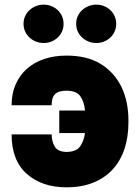

<svg xmlns="http://www.w3.org/2000/svg" viewBox="-20 -794 601 824"><path d="M29.8 -217.3H201.7Q201.7 -201.3 205.3 -188.2Q208.8 -175.1 215.6 -164.1Q229 -142.4 265.6 -142Q308.2 -142.4 324.6 -166.9Q340.9 -190.7 344.5 -223H234.4V-319.6H344.8Q341.6 -356.5 325.3 -380.3Q308.9 -404.5 265.6 -404.8Q247.5 -404.8 235.3 -400.9Q223 -397 215.6 -389.2Q208.1 -381.4 204.9 -369.7Q201.7 -358 201.7 -342.3H29.8Q29.8 -392.4 47.2 -432Q64.6 -471.6 95.7 -499.1Q126.8 -526.6 170.1 -541Q213.4 -555.4 265.6 -555.4Q354 -555.4 412.3 -519.5Q441.8 -501.4 464.1 -476.4Q486.5 -451.3 501.4 -420.5Q516.3 -389.6 523.8 -353.5Q531.2 -317.5 531.2 -277V-268.5Q531.2 -206.7 514.4 -155.5Q497.5 -104.4 464.1 -67.6Q430.8 -30.9 381 -10.5Q331.3 9.9 265.6 9.9Q160.2 9.9 95.2 -47.6Q29.8 -105.1 29.8 -217.3ZM393.5 -774.1Q410.9 -774.1 426.3 -767.9Q441.8 -761.7 453.5 -750.7Q465.2 -739.7 471.9 -724.6Q478.7 -709.5 478.7 -691.8Q478.7 -674 471.9 -658.9Q465.2 -643.8 453.5 -632.8Q441.8 -621.8 426.3 -615.6Q410.9 -609.4 393.5 -609.4Q376.1 -609.4 360.3 -615.6Q344.5 -621.8 332.6 -632.8Q320.7 -643.8 313.7 -658.9Q306.8 -674 306.8 -691.8Q306.8 -709.5 313.7 -724.6Q320.7 -739.7 332.6 -750.7Q344.5 -761.7 360.3 -767.9Q376.1 -774.1 393.5 -774.1ZM81 -691.8Q81 -709.5 87.9 -724.6Q94.8 -739.7 106.7 -750.7Q118.6 -761.7 134.4 -767.9Q150.2 -774.1 167.6 -774.1Q185 -774.1 200.5 -767.9Q215.9 -761.7 227.6 -750.7Q239.3 -739.7 246.1 -724.6Q252.8 -709.5 252.8 -691.8Q252.8 -674 246.1 -658.9Q239.3 -643.8 227.6 -632.8Q215.9 -621.8 200.5 -615.6Q185 -609.4 167.6 -609.4Q150.2 -609.4 134.4 -615.6Q118.6 -621.8 106.7 -632.8Q94.8 -643.8 87.9 -658.9Q81 -674 81 -691.8Z"/></svg>

Font: Inter P Black
Style: Regular
Weight: 900
Designer: Rasmus Andersson
Foundry: rsms
Version: Version 3.018;git-588b23468